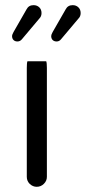

<svg xmlns="http://www.w3.org/2000/svg" viewBox="-20 -719 330 738"><path d="M85.4 -483.4Q83 -477.1 83 -458V-39.1Q83 -23.4 94.2 -12.2Q106 -1 121.1 -1Q137.2 -1 148.7 -12.5Q160.2 -23.9 160.2 -39.1V-458Q160.2 -477.1 157.7 -483.4ZM214.4 -567.9 282.2 -648.4Q290 -656.2 290 -668.9Q290 -682.6 281.2 -690.9Q272.5 -699.2 259.3 -699.2Q240.7 -699.2 232.4 -683.1L182.6 -596.2Q176.8 -585.9 176.8 -580.6Q176.8 -570.8 182.4 -565.2Q188 -559.6 197.8 -559.6Q207.5 -559.6 214.4 -567.9ZM26.4 -580.1Q26.4 -570.8 32 -565.2Q37.6 -559.6 46.9 -559.6Q57.1 -559.6 64 -567.9L131.8 -648.4Q139.6 -656.2 139.6 -668.9Q139.6 -682.6 130.9 -690.9Q122.1 -699.2 108.9 -699.2Q90.3 -699.2 82 -683.1L32.2 -596.2Q26.4 -585.9 26.4 -580.1Z"/></svg>

Font: YuPearl-Light
Style: Light
Weight: 300
Designer: Max Yao
Foundry: Max-Everyday
Version: Version 1.011; ttfautohint (v1.8.3)